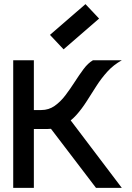

<svg xmlns="http://www.w3.org/2000/svg" viewBox="-20 -910 640 930"><path d="M66 -285V-377H180Q216 -377 244.5 -397Q273 -417 296.5 -448Q320 -479 341.5 -512.5Q363 -546 384.5 -575Q406 -604 430 -618H570Q530 -596 500.5 -563.5Q471 -531 447 -493.5Q423 -456 399.5 -419Q376 -382 349 -352Q322 -322 287.5 -303.5Q253 -285 206 -285ZM44 0V-618H144V0ZM445 0 185 -341 292 -367 570 0ZM288 -671 222 -741 394 -890 460 -820Z"/></svg>

Font: Victor Mono
Style: Bold
Weight: 700
Monospace: yes
Designer: Rune Bjørnerås
Version: Version 1.561;gftools[0.9.30]